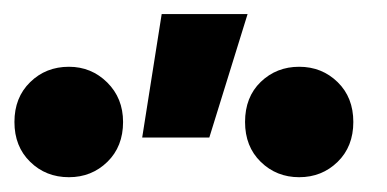

<svg xmlns="http://www.w3.org/2000/svg" viewBox="-392 -834 536 266"><path d="M-195 -643.5 -168 -814.5H-49L-102 -643.5ZM-296.5 -588.5Q-328.5 -588.5 -350.2 -609.8Q-372 -631 -372 -665Q-372 -699 -350.2 -720.2Q-328.5 -741.5 -296.5 -741.5Q-265.5 -741.5 -243.5 -719.8Q-221.5 -698 -221.5 -665Q-221.5 -631 -243.2 -609.8Q-265 -588.5 -296.5 -588.5ZM22.5 -588.5Q-9 -588.5 -30.8 -609.8Q-52.5 -631 -52.5 -665Q-52.5 -699.5 -30.8 -720.5Q-9 -741.5 22.5 -741.5Q54 -741.5 75.8 -720.2Q97.5 -699 97.5 -665Q97.5 -631 75.8 -609.8Q54 -588.5 22.5 -588.5Z"/></svg>

Font: Geologica Cursive SemiBold
Style: Regular
Weight: 600
Designer: Sindre Bremnes, Frode Helland
Foundry: Monokrom Skriftforlag AS
Version: Version 1.010;gftools[0.9.28]